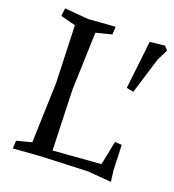

<svg xmlns="http://www.w3.org/2000/svg" viewBox="-131 -812 839 925"><g transform="rotate(20 288.0 -350.0)"><path d="M172 0 39 10 41 -30 117 -50 127 -356 117 -650 40 -670 45 -710 167 -700 304 -710 302 -670 222 -650 212 -356 222 -46 466 -65 491 -188 526 -185 531 -55 538 0 417 -10ZM483 -698 559 -706 576 -687 548 -631 491 -445 455 -452Z"/></g></svg>

Font: Alike Angular
Style: Regular
Weight: 400
Designer: Sveta Sebyakina
Foundry: Cyreal (www.cyreal.org)
Version: Version 1.300; ttfautohint (v1.8.4.7-5d5b)